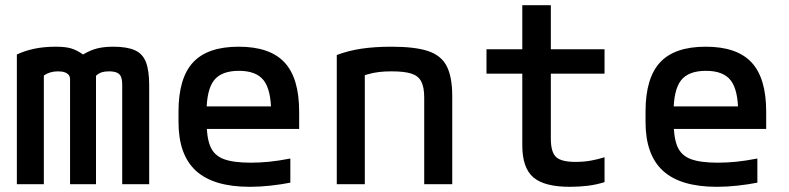

<svg xmlns="http://www.w3.org/2000/svg" viewBox="-20 -710 3040 740"><path d="M45 0V-500Q77 -515 114 -522.5Q151 -530 195 -530Q232 -530 254 -523.5Q276 -517 300 -500Q329 -517 355 -523.5Q381 -530 417 -530Q469 -530 499.5 -516.5Q530 -503 542.5 -470.5Q555 -438 555 -382V0H451V-383Q451 -402 446.5 -413.5Q442 -425 430.5 -430Q419 -435 400 -435Q384 -435 372.5 -431.5Q361 -428 350 -418V0H250V-405Q250 -415 244.5 -421.5Q239 -428 229 -431.5Q219 -435 203 -435Q172 -435 149 -419V0Z M943 10Q803 10 735.5 -51.5Q668 -113 668 -240V-280Q668 -409 724 -469.5Q780 -530 900 -530Q1020 -530 1076.5 -469.5Q1133 -409 1133 -280V-213H729V-300H1054L1025 -271V-276Q1025 -363 996.5 -400Q968 -437 901 -437Q833 -437 804.5 -400Q776 -363 776 -276V-245Q776 -181 790.5 -146Q805 -111 842 -97Q879 -83 946 -83Q981 -83 1016.5 -86.5Q1052 -90 1099 -99V-6Q1063 1 1022.5 5.5Q982 10 943 10Z M1278 -498Q1323 -515 1374 -522.5Q1425 -530 1489 -530Q1580 -530 1630.5 -513Q1681 -496 1702 -454.5Q1723 -413 1723 -340V0H1615V-334Q1615 -374 1603.5 -396Q1592 -418 1565 -426.5Q1538 -435 1489 -435Q1463 -435 1441 -432.5Q1419 -430 1395 -423Q1371 -416 1336 -402L1386 -470V0H1278Z M2176 10Q2078 10 2035.5 -26.5Q1993 -63 1993 -150V-426H1855V-520H1993V-690H2103V-520H2310V-426H2103V-176Q2103 -124 2123 -105Q2143 -86 2198 -86Q2230 -86 2257.5 -91Q2285 -96 2310 -104V-8Q2278 2 2245 6Q2212 10 2176 10Z M2743 10Q2603 10 2535.5 -51.5Q2468 -113 2468 -240V-280Q2468 -409 2524 -469.5Q2580 -530 2700 -530Q2820 -530 2876.5 -469.5Q2933 -409 2933 -280V-213H2529V-300H2854L2825 -271V-276Q2825 -363 2796.5 -400Q2768 -437 2701 -437Q2633 -437 2604.5 -400Q2576 -363 2576 -276V-245Q2576 -181 2590.5 -146Q2605 -111 2642 -97Q2679 -83 2746 -83Q2781 -83 2816.5 -86.5Q2852 -90 2899 -99V-6Q2863 1 2822.5 5.5Q2782 10 2743 10Z"/></svg>

Font: M PLUS Code Latin Expanded Medium
Style: Regular
Weight: 500
Width: 7
Designer: Coji Morishita
Foundry: UNDERFOREST DESIGN
Version: Version 1.002; ttfautohint (v1.8.3)